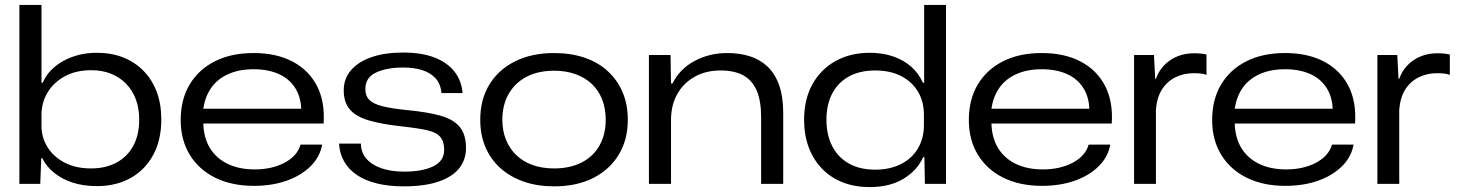

<svg xmlns="http://www.w3.org/2000/svg" viewBox="-20 -749 5935 782"><path d="M375 9Q319 9 275 -5.5Q231 -20 199.5 -46Q168 -72 152 -105H148L144 0H59V-729H149V-412H154Q178 -468 238.5 -501Q299 -534 374 -534Q434 -534 482 -515Q530 -496 565 -460Q600 -424 618.5 -374.5Q637 -325 637 -262Q637 -179 604 -118Q571 -57 512 -24Q453 9 375 9ZM351 -63Q410 -63 454 -86.5Q498 -110 522.5 -154.5Q547 -199 547 -262Q547 -308 533 -345Q519 -382 493 -408.5Q467 -435 431.5 -449Q396 -463 352 -463Q288 -463 242.5 -437.5Q197 -412 173 -371Q149 -330 149 -282V-236Q149 -190 173 -150.5Q197 -111 242.5 -87Q288 -63 351 -63Z M1014 8Q924 8 857 -25Q790 -58 753 -118.5Q716 -179 716 -260Q716 -344 752.5 -405Q789 -466 855.5 -499.5Q922 -533 1013 -533Q1106 -533 1172 -498Q1238 -463 1271 -399Q1304 -335 1298 -246H808Q810 -186 836 -144.5Q862 -103 908.5 -81Q955 -59 1017 -59Q1088 -59 1139.5 -86.5Q1191 -114 1204 -160H1292Q1283 -109 1244 -71Q1205 -33 1146 -12.5Q1087 8 1014 8ZM807 -296 802 -306H1214L1207 -296Q1207 -351 1183 -389.5Q1159 -428 1115.5 -447.5Q1072 -467 1013 -467Q952 -467 907 -446Q862 -425 837 -386.5Q812 -348 807 -296Z M1624 10Q1563 10 1514.5 -2Q1466 -14 1432.5 -37Q1399 -60 1381 -92.5Q1363 -125 1361 -164H1450Q1450 -129 1471.5 -103.5Q1493 -78 1532.5 -64Q1572 -50 1626 -50Q1700 -50 1744.5 -71.5Q1789 -93 1789 -139Q1789 -173 1773 -191.5Q1757 -210 1720 -218.5Q1683 -227 1618 -234Q1535 -243 1482.5 -258.5Q1430 -274 1405 -303Q1380 -332 1380 -381Q1380 -429 1410 -463.5Q1440 -498 1494 -516.5Q1548 -535 1622 -535Q1697 -535 1749 -515Q1801 -495 1830.5 -458Q1860 -421 1864 -370H1778Q1775 -407 1754 -430Q1733 -453 1699.5 -463.5Q1666 -474 1622 -474Q1555 -474 1511.5 -453.5Q1468 -433 1468 -387Q1468 -358 1485 -341.5Q1502 -325 1539 -316Q1576 -307 1634 -301Q1720 -293 1773.5 -278Q1827 -263 1852.5 -232Q1878 -201 1878 -146Q1878 -99 1850.5 -64Q1823 -29 1766.5 -9.5Q1710 10 1624 10Z M2237 10Q2169 10 2114 -9Q2059 -28 2019 -63.5Q1979 -99 1957.5 -149Q1936 -199 1936 -261Q1936 -345 1974 -406Q2012 -467 2079.5 -500Q2147 -533 2237 -533Q2304 -533 2359.5 -514.5Q2415 -496 2454.5 -460Q2494 -424 2515.5 -374Q2537 -324 2537 -261Q2537 -179 2499.5 -118Q2462 -57 2395 -23.5Q2328 10 2237 10ZM2237 -63Q2301 -63 2348.5 -87Q2396 -111 2421.5 -156Q2447 -201 2447 -261Q2447 -307 2432.5 -344Q2418 -381 2390.5 -407Q2363 -433 2324 -447Q2285 -461 2237 -461Q2172 -461 2125 -436.5Q2078 -412 2052 -367Q2026 -322 2026 -261Q2026 -216 2041 -179.5Q2056 -143 2083 -117Q2110 -91 2149 -77Q2188 -63 2237 -63Z M2623 0V-525H2711L2713 -409H2719Q2749 -469 2809.5 -501Q2870 -533 2941 -533Q2992 -533 3033.5 -520Q3075 -507 3105.5 -478.5Q3136 -450 3153 -403Q3170 -356 3170 -288V0H3080V-272Q3080 -338 3062 -380Q3044 -422 3007.5 -442Q2971 -462 2915 -462Q2855 -462 2809.5 -436.5Q2764 -411 2738.5 -366Q2713 -321 2713 -260V0Z M3522 13Q3462 13 3413 -6Q3364 -25 3328.5 -61.5Q3293 -98 3274 -148.5Q3255 -199 3255 -261Q3255 -344 3288.5 -405Q3322 -466 3382.5 -500Q3443 -534 3523 -534Q3574 -534 3617 -519.5Q3660 -505 3691 -477.5Q3722 -450 3739 -412H3744V-729H3833V0H3747L3745 -109H3740Q3716 -55 3660 -21Q3604 13 3522 13ZM3545 -58Q3605 -58 3650 -81Q3695 -104 3719 -145Q3743 -186 3743 -239V-282Q3743 -335 3719 -375.5Q3695 -416 3650.5 -439Q3606 -462 3545 -462Q3482 -462 3437.5 -437.5Q3393 -413 3369.5 -368Q3346 -323 3346 -261Q3346 -200 3369.5 -154Q3393 -108 3437.5 -83Q3482 -58 3545 -58Z M4224 8Q4134 8 4067 -25Q4000 -58 3963 -118.5Q3926 -179 3926 -260Q3926 -344 3962.5 -405Q3999 -466 4065.5 -499.5Q4132 -533 4223 -533Q4316 -533 4382 -498Q4448 -463 4481 -399Q4514 -335 4508 -246H4018Q4020 -186 4046 -144.5Q4072 -103 4118.5 -81Q4165 -59 4227 -59Q4298 -59 4349.5 -86.5Q4401 -114 4414 -160H4502Q4493 -109 4454 -71Q4415 -33 4356 -12.5Q4297 8 4224 8ZM4017 -296 4012 -306H4424L4417 -296Q4417 -351 4393 -389.5Q4369 -428 4325.5 -447.5Q4282 -467 4223 -467Q4162 -467 4117 -446Q4072 -425 4047 -386.5Q4022 -348 4017 -296Z M4599 0V-525H4680L4685 -428H4688Q4705 -476 4746.5 -504Q4788 -532 4844 -532Q4860 -532 4873 -530.5Q4886 -529 4894 -527V-444Q4884 -448 4870.5 -449.5Q4857 -451 4843 -451Q4801 -451 4767 -434Q4733 -417 4712.5 -384.5Q4692 -352 4688 -303V0Z M5215 8Q5125 8 5058 -25Q4991 -58 4954 -118.5Q4917 -179 4917 -260Q4917 -344 4953.5 -405Q4990 -466 5056.5 -499.5Q5123 -533 5214 -533Q5307 -533 5373 -498Q5439 -463 5472 -399Q5505 -335 5499 -246H5009Q5011 -186 5037 -144.5Q5063 -103 5109.5 -81Q5156 -59 5218 -59Q5289 -59 5340.5 -86.5Q5392 -114 5405 -160H5493Q5484 -109 5445 -71Q5406 -33 5347 -12.5Q5288 8 5215 8ZM5008 -296 5003 -306H5415L5408 -296Q5408 -351 5384 -389.5Q5360 -428 5316.5 -447.5Q5273 -467 5214 -467Q5153 -467 5108 -446Q5063 -425 5038 -386.5Q5013 -348 5008 -296Z M5590 0V-525H5671L5676 -428H5679Q5696 -476 5737.5 -504Q5779 -532 5835 -532Q5851 -532 5864 -530.5Q5877 -529 5885 -527V-444Q5875 -448 5861.5 -449.5Q5848 -451 5834 -451Q5792 -451 5758 -434Q5724 -417 5703.5 -384.5Q5683 -352 5679 -303V0Z"/></svg>

Font: Mona Sans Expanded
Style: Regular
Weight: 400
Width: 7
Designer: Deni Anggara
Foundry: GitHub
Version: Version 2.000